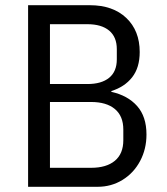

<svg xmlns="http://www.w3.org/2000/svg" viewBox="-20 -718 640 738"><path d="M88 -698H325Q414 -698 465.5 -649Q517 -600 517 -518Q517 -458 488 -421Q459 -384 408 -368V-365Q471 -351 507 -310.5Q543 -270 543 -201Q543 -145 518.5 -99Q494 -53 451 -26.5Q408 0 355 0H88ZM316 -395Q370 -395 399.5 -419Q429 -443 429 -490V-529Q429 -576 399.5 -600.5Q370 -625 316 -625H172V-395ZM330 -73Q389 -73 421.5 -100Q454 -127 454 -179V-220Q454 -272 421.5 -299Q389 -326 330 -326H172V-73Z"/></svg>

Font: iA Writer Duo S
Style: Regular
Weight: 400
Designer: Mike Abbink, Paul van der Laan, Pieter van Rosmalen, Oliver Reichenstein
Foundry: Bold Monday and Information Architects Inc.
Version: Version 2.000